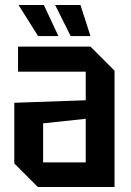

<svg xmlns="http://www.w3.org/2000/svg" viewBox="-20 -746 524 766"><path d="M37 -94V-336L322 -346V-460H52V-560H341L437 -464V0H131ZM152 -254V-98H322V-272ZM301 -726 341 -602H262L200 -726ZM155 -726 213 -602H132L54 -726Z"/></svg>

Font: Tektur SemiCondensed Medium
Style: Regular
Weight: 500
Width: 4
Designer: Adam Jagosz
Foundry: Adam Jagosz
Version: Version 1.005;gftools[0.9.30]